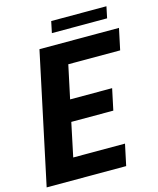

<svg xmlns="http://www.w3.org/2000/svg" viewBox="-127 -958 863 1046"><g transform="rotate(-15 305.0 -434.5)"><path d="M478.5 -120 453 0H4.5L161.5 -737.5H610L584.5 -617.5H292L252 -430H489L463.5 -310H226.5L186.5 -120ZM249.5 -804.5 263 -869H574.5L561 -804.5Z"/></g></svg>

Font: Epilogue
Style: Bold Italic
Weight: 700
Italic angle: -12°
Designer: Tyler Finck
Foundry: Etcetera Type Co
Version: Version 2.111; ttfautohint (v1.8.3)